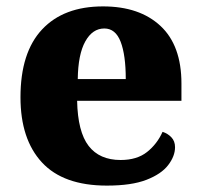

<svg xmlns="http://www.w3.org/2000/svg" viewBox="-20 -570 626 600"><path d="M314 10Q178 10 111 -62.5Q44 -135 44 -266Q44 -406 111.5 -478Q179 -550 302 -550Q416 -550 481.5 -489Q547 -428 547 -309V-255H221Q223 -158 257 -114Q291 -70 357 -70Q408 -70 439.5 -95Q471 -120 488 -158Q504 -153 515.5 -141Q527 -129 527 -110Q527 -82 505.5 -54Q484 -26 437.5 -8Q391 10 314 10ZM373 -323Q373 -398 357 -439.5Q341 -481 306 -481Q269 -481 246.5 -440.5Q224 -400 223 -323Z"/></svg>

Font: Noto Serif Ethiopic ExtraBold
Style: Regular
Weight: 800
Version: Version 2.102